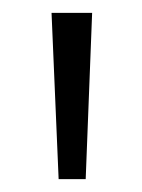

<svg xmlns="http://www.w3.org/2000/svg" viewBox="-20 -734 221 298"><path d="M123 -714H60L71 -456H113Z"/></svg>

Font: Noto Sans Display Condensed Light
Style: Regular
Weight: 300
Width: 3
Designer: Monotype Design Team
Foundry: Monotype Imaging Inc.
Version: Version 1.900